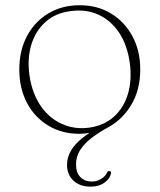

<svg xmlns="http://www.w3.org/2000/svg" viewBox="-20 -488 595 716"><path d="M277.5 -468.5Q343 -468.5 393.8 -437.8Q444.5 -407 473.8 -353Q503 -299 503 -229Q503 -153.5 470.2 -98.2Q437.5 -43 384 -13.5Q350.5 4.5 323 25.2Q295.5 46 279.5 70.5Q263.5 95 263.5 124.5Q263.5 156.5 280 172.8Q296.5 189 322 189Q339.5 189 355.5 180.2Q371.5 171.5 379 156Q381.5 152 383.2 150.8Q385 149.5 388.5 150Q391 150 393 152Q395 154 394 158Q391.5 176 371 192Q350.5 208 317.5 208Q278 208 254 185.8Q230 163.5 230 127Q230 104 240.2 82.2Q250.5 60.5 272 40Q293.5 19.5 326.5 -0.5V5.5Q306.5 9 295.8 10Q285 11 276 11Q210.5 11 159.8 -19.8Q109 -50.5 80.5 -104.5Q52 -158.5 52 -229Q52 -299.5 80.5 -353.2Q109 -407 160 -437.8Q211 -468.5 277.5 -468.5ZM313 -12Q367 -19.5 404 -52.2Q441 -85 456.8 -136.8Q472.5 -188.5 464 -253.5Q454.5 -321 423.8 -366.8Q393 -412.5 346.5 -433.5Q300 -454.5 243 -446.5Q187 -439.5 149.8 -406.2Q112.5 -373 96.8 -321.2Q81 -269.5 90 -206Q100 -139.5 131.5 -93.5Q163 -47.5 210.5 -26Q258 -4.5 313 -12Z"/></svg>

Font: Fraunces Thin
Style: Regular
Weight: 250
Version: Version 1.000;[b76b70a41]